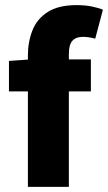

<svg xmlns="http://www.w3.org/2000/svg" viewBox="-20 -730 422 750"><path d="M89 0V-514Q89 -567 107 -612Q125 -657 167 -683.5Q209 -710 279 -710Q313 -710 339.5 -704.5Q366 -699 382 -692L352 -579Q327 -586 303 -586Q277 -586 263 -571Q249 -556 249 -519V0ZM15 -373V-492L100 -498H335V-373Z"/></svg>

Font: Source Sans 3 ExtraBold
Style: Regular
Weight: 800
Designer: Paul D. Hunt
Foundry: Adobe
Version: Version 3.052;hotconv 1.1.0;makeotfexe 2.6.0